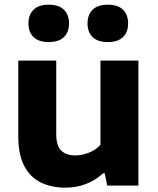

<svg xmlns="http://www.w3.org/2000/svg" viewBox="-20 -812 690 840"><path d="M266 9Q205.5 9 159 -13.5Q112.5 -36 86.2 -85.8Q60 -135.5 60 -216V-547H226V-226.5Q226 -173 248.5 -152.5Q271 -132 309 -132Q338.5 -132 368.5 -143.8Q398.5 -155.5 419.5 -178.5V-547H585.5V0H449L438 -54H431.5Q362 9 266 9ZM452 -628Q407.5 -628 385.2 -649.8Q363 -671.5 363 -709.5Q363 -747.5 385.2 -769.5Q407.5 -791.5 452 -791.5Q496 -791.5 518.2 -769.5Q540.5 -747.5 540.5 -709.5Q540.5 -671.5 518.2 -649.8Q496 -628 452 -628ZM193 -628Q149 -628 126.8 -649.8Q104.5 -671.5 104.5 -709.5Q104.5 -747.5 126.8 -769.5Q149 -791.5 193 -791.5Q237.5 -791.5 259.8 -769.5Q282 -747.5 282 -709.5Q282 -671.5 259.8 -649.8Q237.5 -628 193 -628Z"/></svg>

Font: Encode Sans SmExp
Style: Bold
Weight: 700
Width: 6
Designer: Multiple Designers
Foundry: Impallari Type
Version: Version 3.002; ttfautohint (v1.8.3) -l 8 -r 50 -G 200 -x 14 